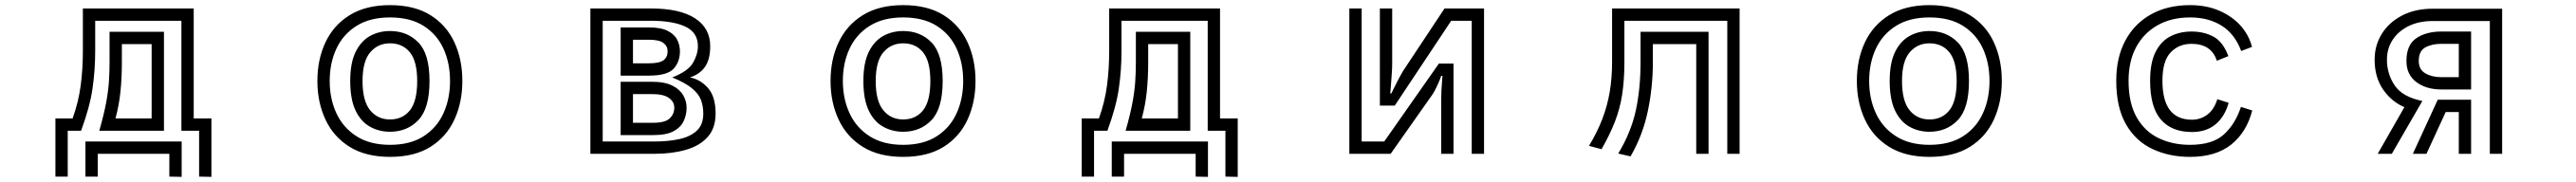

<svg xmlns="http://www.w3.org/2000/svg" viewBox="-20 -600 10040 710"><path d="M756 -90H687V-519H351V-402Q351 -326 340.5 -254Q330 -182 296 -90H244V89H196V-138H263Q286 -202 294.5 -266.5Q303 -331 303 -402V-567H735V-138H804V90L756 89ZM367 -90Q385 -153 393.5 -198.5Q402 -244 404.5 -281.5Q407 -319 407 -358V-476H619V-90ZM455 -428V-358Q455 -296 449.5 -242.5Q444 -189 430 -138H571V-428ZM640 0H361V89H313V-48H688V90L640 89Z M1500 12Q1406 12 1343 -27Q1280 -66 1248.5 -133.5Q1217 -201 1217 -284Q1217 -368 1248.5 -435Q1280 -502 1343 -541Q1406 -580 1500 -580Q1595 -580 1657.5 -541Q1720 -502 1751 -435Q1782 -368 1782 -284Q1782 -201 1751 -133.5Q1720 -66 1657.5 -27Q1595 12 1500 12ZM1500 -35Q1579 -35 1631 -68.5Q1683 -102 1708.5 -158.5Q1734 -215 1734 -284Q1734 -354 1708.5 -410Q1683 -466 1631 -499Q1579 -532 1500 -532Q1422 -532 1369.5 -499Q1317 -466 1291 -410Q1265 -354 1265 -284Q1265 -215 1291 -158.5Q1317 -102 1369.5 -68.5Q1422 -35 1500 -35ZM1500 -86Q1457 -86 1421.5 -106Q1386 -126 1365.5 -169.5Q1345 -213 1345 -284Q1345 -355 1366 -397.5Q1387 -440 1422 -459.5Q1457 -479 1500 -479Q1567 -479 1610.5 -434.5Q1654 -390 1654 -284Q1654 -177 1610.5 -131.5Q1567 -86 1500 -86ZM1500 -134Q1549 -134 1577.5 -169.5Q1606 -205 1606 -284Q1606 -361 1577.5 -396Q1549 -431 1500 -431Q1453 -431 1423 -396Q1393 -361 1393 -284Q1393 -206 1422.5 -170Q1452 -134 1500 -134Z M2281 -567H2516Q2630 -567 2689 -528.5Q2748 -490 2748 -420Q2748 -368 2727.5 -339Q2707 -310 2669 -298Q2710 -290 2739.5 -256.5Q2769 -223 2769 -157Q2769 -100 2738 -65.5Q2707 -31 2653 -15.5Q2599 0 2531 0H2281ZM2531 -48Q2583 -48 2626 -57Q2669 -66 2695 -89.5Q2721 -113 2721 -157Q2721 -186 2712 -210Q2703 -234 2677 -255.5Q2651 -277 2600 -298Q2662 -322 2681 -355Q2700 -388 2700 -420Q2700 -473 2651.5 -496Q2603 -519 2516 -519H2329V-48ZM2399 -493H2509Q2556 -493 2582.5 -479.5Q2609 -466 2619.5 -444.5Q2630 -423 2630 -400Q2630 -359 2605.5 -332Q2581 -305 2509 -305H2399ZM2509 -353Q2550 -353 2566 -365Q2582 -377 2582 -400Q2582 -420 2565.5 -432.5Q2549 -445 2509 -445H2447V-353ZM2399 -281H2521Q2571 -281 2600.5 -266Q2630 -251 2643 -228Q2656 -205 2656 -180Q2656 -152 2644.5 -127.5Q2633 -103 2605 -88Q2577 -73 2526 -73H2399ZM2526 -121Q2572 -121 2590 -138Q2608 -155 2608 -180Q2608 -203 2587 -218Q2566 -233 2521 -233H2447V-121Z M3500 12Q3406 12 3343 -27Q3280 -66 3248.5 -133.5Q3217 -201 3217 -284Q3217 -368 3248.5 -435Q3280 -502 3343 -541Q3406 -580 3500 -580Q3595 -580 3657.5 -541Q3720 -502 3751 -435Q3782 -368 3782 -284Q3782 -201 3751 -133.5Q3720 -66 3657.5 -27Q3595 12 3500 12ZM3500 -35Q3579 -35 3631 -68.5Q3683 -102 3708.5 -158.5Q3734 -215 3734 -284Q3734 -354 3708.5 -410Q3683 -466 3631 -499Q3579 -532 3500 -532Q3422 -532 3369.5 -499Q3317 -466 3291 -410Q3265 -354 3265 -284Q3265 -215 3291 -158.5Q3317 -102 3369.5 -68.5Q3422 -35 3500 -35ZM3500 -86Q3457 -86 3421.5 -106Q3386 -126 3365.5 -169.5Q3345 -213 3345 -284Q3345 -355 3366 -397.5Q3387 -440 3422 -459.5Q3457 -479 3500 -479Q3567 -479 3610.5 -434.5Q3654 -390 3654 -284Q3654 -177 3610.5 -131.5Q3567 -86 3500 -86ZM3500 -134Q3549 -134 3577.5 -169.5Q3606 -205 3606 -284Q3606 -361 3577.5 -396Q3549 -431 3500 -431Q3453 -431 3423 -396Q3393 -361 3393 -284Q3393 -206 3422.5 -170Q3452 -134 3500 -134Z M4756 -90H4687V-519H4351V-402Q4351 -326 4340.5 -254Q4330 -182 4296 -90H4244V89H4196V-138H4263Q4286 -202 4294.5 -266.5Q4303 -331 4303 -402V-567H4735V-138H4804V90L4756 89ZM4367 -90Q4385 -153 4393.5 -198.5Q4402 -244 4404.5 -281.5Q4407 -319 4407 -358V-476H4619V-90ZM4455 -428V-358Q4455 -296 4449.5 -242.5Q4444 -189 4430 -138H4571V-428ZM4640 0H4361V89H4313V-48H4688V90L4640 89Z M5716 -519H5636L5416 -188H5358V-567H5406V-351Q5406 -333 5404 -306.5Q5402 -280 5400.5 -259Q5399 -238 5398 -236H5403Q5404 -238 5412.5 -255.5Q5421 -273 5431.5 -293Q5442 -313 5447 -321L5610 -567H5764V0H5716ZM5597 -214Q5597 -228 5598 -248.5Q5599 -269 5600.5 -286Q5602 -303 5602 -304H5597Q5597 -303 5591.5 -289Q5586 -275 5578 -258.5Q5570 -242 5564 -233L5400 0H5239V-567H5287V-48H5375L5588 -352H5645V0H5597Z M6712 -519H6311V-359Q6311 -288 6302.5 -232.5Q6294 -177 6274.5 -126.5Q6255 -76 6222 -18L6173 -31Q6205 -84 6224.5 -134.5Q6244 -185 6253.5 -239.5Q6263 -294 6263 -359V-567H6760V0H6712ZM6591 -428H6422V-359Q6422 -259 6402 -165Q6382 -71 6335 10L6287 -1Q6337 -84 6355.5 -169Q6374 -254 6374 -359V-476H6639V0H6591Z M7500 12Q7406 12 7343 -27Q7280 -66 7248.5 -133.5Q7217 -201 7217 -284Q7217 -368 7248.5 -435Q7280 -502 7343 -541Q7406 -580 7500 -580Q7595 -580 7657.5 -541Q7720 -502 7751 -435Q7782 -368 7782 -284Q7782 -201 7751 -133.5Q7720 -66 7657.5 -27Q7595 12 7500 12ZM7500 -35Q7579 -35 7631 -68.5Q7683 -102 7708.5 -158.5Q7734 -215 7734 -284Q7734 -354 7708.5 -410Q7683 -466 7631 -499Q7579 -532 7500 -532Q7422 -532 7369.5 -499Q7317 -466 7291 -410Q7265 -354 7265 -284Q7265 -215 7291 -158.5Q7317 -102 7369.5 -68.5Q7422 -35 7500 -35ZM7500 -86Q7457 -86 7421.5 -106Q7386 -126 7365.5 -169.5Q7345 -213 7345 -284Q7345 -355 7366 -397.5Q7387 -440 7422 -459.5Q7457 -479 7500 -479Q7567 -479 7610.5 -434.5Q7654 -390 7654 -284Q7654 -177 7610.5 -131.5Q7567 -86 7500 -86ZM7500 -134Q7549 -134 7577.5 -169.5Q7606 -205 7606 -284Q7606 -361 7577.5 -396Q7549 -431 7500 -431Q7453 -431 7423 -396Q7393 -361 7393 -284Q7393 -206 7422.5 -170Q7452 -134 7500 -134Z M8758 -169Q8736 -84 8676 -36Q8616 12 8515 12Q8435 12 8369.5 -18.5Q8304 -49 8266 -115Q8228 -181 8228 -285Q8228 -376 8263.5 -442Q8299 -508 8363.5 -544Q8428 -580 8516 -580Q8579 -580 8629 -558.5Q8679 -537 8712 -500.5Q8745 -464 8757 -417L8715 -401Q8690 -468 8638.5 -500Q8587 -532 8516 -532Q8443 -532 8389 -501.5Q8335 -471 8305.5 -416Q8276 -361 8276 -285Q8276 -198 8307.5 -142.5Q8339 -87 8393.5 -61Q8448 -35 8515 -35Q8603 -35 8647.5 -75.5Q8692 -116 8714 -183ZM8666 -199Q8651 -145 8615 -115Q8579 -85 8523 -85Q8444 -85 8402 -133.5Q8360 -182 8360 -285Q8360 -356 8381.5 -398Q8403 -440 8439.5 -458.5Q8476 -477 8521 -477Q8570 -477 8607 -457Q8644 -437 8665 -381L8620 -363Q8599 -429 8521 -429Q8472 -429 8440 -395.5Q8408 -362 8408 -285Q8408 -133 8523 -133Q8556 -133 8582.5 -152.5Q8609 -172 8622 -213Z M9684 -518H9461Q9408 -518 9368 -498.5Q9328 -479 9305.5 -445Q9283 -411 9283 -367Q9283 -312 9313 -267Q9343 -222 9421 -206L9302 0H9247L9351 -182Q9301 -203 9268 -251Q9235 -299 9235 -367Q9235 -423 9263 -468Q9291 -513 9342 -539.5Q9393 -566 9461 -566H9732V0H9684ZM9495 -251Q9436 -251 9397.5 -280Q9359 -309 9359 -362Q9359 -425 9397.5 -451Q9436 -477 9495 -477H9611V-251ZM9495 -429Q9458 -429 9432.5 -415Q9407 -401 9407 -362Q9407 -329 9432.5 -314Q9458 -299 9495 -299H9563V-429ZM9563 -163H9512L9437 0H9384L9481 -211H9611V0H9563Z"/></svg>

Font: Train One
Style: Regular
Weight: 400
Designer: Fontworks Inc.
Foundry: Fontworks Inc.
Version: Version 1.100